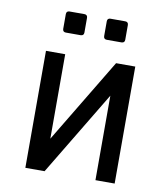

<svg xmlns="http://www.w3.org/2000/svg" viewBox="-83 -814 768 884"><g transform="rotate(10 301.0 -372.0)"><path d="M170.4 -645.5H240.2C249.5 -645.5 254.9 -650.9 254.9 -660.2V-729.5C254.9 -738.8 249.5 -744.1 240.2 -744.1H170.4C161.1 -744.1 155.8 -738.8 155.8 -729.5V-660.2C155.8 -650.9 161.1 -645.5 170.4 -645.5ZM361.8 -645.5H431.2C440.4 -645.5 445.8 -650.9 445.8 -660.2V-729.5C445.8 -738.8 440.4 -744.1 431.2 -744.1H361.8C352.5 -744.1 347.2 -738.8 347.2 -729.5V-660.2C347.2 -650.9 352.5 -645.5 361.8 -645.5ZM95.2 0H185.1L422.9 -395V0H512.7V-546.9H422.9L185.1 -151.9V-546.9H95.2Z"/></g></svg>

Font: Hack
Style: Regular
Weight: 400
Monospace: yes
Designer: Christopher Simpkins
Foundry: Christopher Simpkins
Version: Version 2.010